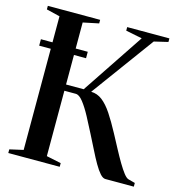

<svg xmlns="http://www.w3.org/2000/svg" viewBox="-110 -839 872 936"><g transform="rotate(15 326.5 -371.5)"><path d="M16 0V-18.5L84.5 -34V-708.5L16.5 -725V-743H280.5V-725L201.5 -708.5V-395.5H290.5L499.5 -708.5L417 -725V-743H630V-725L560 -708.5L329 -393Q360 -392.5 385.5 -372.8Q411 -353 435.8 -315.8Q460.5 -278.5 488 -227Q507.5 -190.5 525.8 -156.2Q544 -122 560.5 -94.2Q577 -66.5 590.5 -49Q604 -31.5 614.5 -28L649.5 -18.5V0H506Q493 0 478.8 -16Q464.5 -32 448.8 -59.2Q433 -86.5 415.8 -121.2Q398.5 -156 379 -194Q359 -233.5 338 -272.8Q317 -312 296.8 -338Q276.5 -364 259 -364H201.5V-34L275.5 -18.5V0ZM262.5 -577V-544.5H26V-577Z"/></g></svg>

Font: Merriweather 144pt Medium
Style: Regular
Weight: 500
Version: Version 2.100